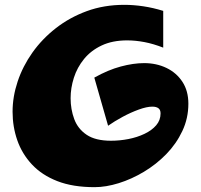

<svg xmlns="http://www.w3.org/2000/svg" viewBox="-20 -774 831 794"><path d="M371 0Q281 0 217 -25Q153 -50 112 -94Q71 -138 51.5 -194Q32 -250 32 -312Q32 -374 53 -437Q74 -500 114 -556.5Q154 -613 211 -657.5Q268 -702 339 -728Q410 -754 494 -754Q532 -754 572.5 -748Q613 -742 655 -729V-577Q614 -593 577 -600Q540 -607 506 -607Q445 -607 400.5 -586Q356 -565 327.5 -530Q299 -495 285.5 -452.5Q272 -410 272 -368Q272 -322 287 -281.5Q302 -241 338.5 -216.5Q375 -192 439 -192Q475 -192 511 -199Q547 -206 577.5 -220.5Q608 -235 626 -256Q644 -277 644 -305Q644 -320 635 -326.5Q626 -333 610 -333Q587 -333 554 -321Q521 -309 487.5 -291Q454 -273 427 -254L370 -453Q427 -485 479.5 -499Q532 -513 576 -513Q627 -513 668.5 -493Q710 -473 734.5 -435.5Q759 -398 759 -345Q759 -285 734 -232Q709 -179 667.5 -136.5Q626 -94 575 -63.5Q524 -33 471 -16.5Q418 0 371 0Z"/></svg>

Font: Marhey Light
Style: Regular
Weight: 300
Designer: Nur Syamsi & Bustanul Arifin
Foundry: Namelatype
Version: Version 1.000